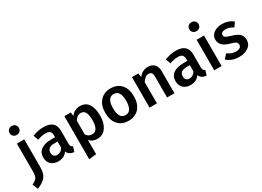

<svg xmlns="http://www.w3.org/2000/svg" viewBox="-50 -1732 3941 2885"><g transform="rotate(-30 1921.0 -289.5)"><path d="M140 -797Q176 -797 198.5 -774.5Q221 -752 221 -719Q221 -686 198.5 -664Q176 -642 140 -642Q105 -642 82.5 -664Q60 -686 60 -719Q60 -752 82.5 -774.5Q105 -797 140 -797ZM204 -529V-47Q204 66 157.5 121.5Q111 177 11 217L-30 124Q28 97 52 65Q76 33 76 -39V-529Z M747 -140Q747 -109 756.5 -94.5Q766 -80 787 -72L760 13Q672 5 643 -64Q591 15 485 15Q406 15 360 -30Q314 -75 314 -148Q314 -234 376.5 -279.5Q439 -325 555 -325H621V-355Q621 -406 597.5 -426.5Q574 -447 522 -447Q464 -447 382 -419L352 -506Q451 -544 544 -544Q747 -544 747 -362ZM519 -78Q584 -78 621 -143V-250H568Q444 -250 444 -158Q444 -78 519 -78Z M1174 -544Q1274 -544 1322 -471Q1370 -398 1370 -266Q1370 -141 1314.5 -63Q1259 15 1161 15Q1077 15 1028 -43V204L900 218V-529H1012L1019 -464Q1080 -544 1174 -544ZM1125 -83Q1236 -83 1236 -265Q1236 -362 1211 -405Q1186 -448 1136 -448Q1072 -448 1028 -376V-138Q1065 -83 1125 -83Z M1707 -544Q1824 -544 1889.5 -469.5Q1955 -395 1955 -265Q1955 -138 1888.5 -61.5Q1822 15 1706 15Q1589 15 1523 -59.5Q1457 -134 1457 -265Q1457 -391 1524 -467.5Q1591 -544 1707 -544ZM1707 -447Q1592 -447 1592 -265Q1592 -82 1706 -82Q1820 -82 1820 -265Q1820 -447 1707 -447Z M2355 -544Q2426 -544 2465.5 -501.5Q2505 -459 2505 -383V0H2377V-363Q2377 -410 2360.5 -429Q2344 -448 2312 -448Q2252 -448 2201 -368V0H2073V-529H2184L2194 -460Q2259 -544 2355 -544Z M3042 -140Q3042 -109 3051.5 -94.5Q3061 -80 3082 -72L3055 13Q2967 5 2938 -64Q2886 15 2780 15Q2701 15 2655 -30Q2609 -75 2609 -148Q2609 -234 2671.5 -279.5Q2734 -325 2850 -325H2916V-355Q2916 -406 2892.5 -426.5Q2869 -447 2817 -447Q2759 -447 2677 -419L2647 -506Q2746 -544 2839 -544Q3042 -544 3042 -362ZM2814 -78Q2879 -78 2916 -143V-250H2863Q2739 -250 2739 -158Q2739 -78 2814 -78Z M3258 -797Q3294 -797 3316.5 -774.5Q3339 -752 3339 -719Q3339 -686 3316.5 -664Q3294 -642 3258 -642Q3223 -642 3200.5 -664Q3178 -686 3178 -719Q3178 -752 3200.5 -774.5Q3223 -797 3258 -797ZM3323 -529V0H3195V-529Z M3642 -544Q3749 -544 3830 -481L3780 -406Q3712 -449 3647 -449Q3609 -449 3588 -434.5Q3567 -420 3567 -396Q3567 -369 3589 -354Q3611 -339 3678 -320Q3764 -297 3805.5 -259Q3847 -221 3847 -153Q3847 -74 3783 -29.5Q3719 15 3624 15Q3497 15 3413 -60L3477 -132Q3546 -80 3621 -80Q3664 -80 3689.5 -97Q3715 -114 3715 -144Q3715 -177 3692.5 -193Q3670 -209 3595 -230Q3438 -273 3438 -390Q3438 -457 3494.5 -500.5Q3551 -544 3642 -544Z"/></g></svg>

Font: FiraGO Medium
Style: Regular
Weight: 500
Designer: bBox Type
Foundry: bBox Type GmbH
Version: Version 1.001;PS 001.001;hotconv 1.0.88;makeotf.lib2.5.64775